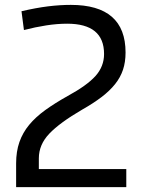

<svg xmlns="http://www.w3.org/2000/svg" viewBox="-20 -768 591 786"><path d="M46 -99Q46 -148 59.5 -186.5Q73 -225 99.5 -257Q126 -289 165.5 -317.5Q205 -346 257 -375Q336 -418 371 -457Q406 -496 406 -547Q406 -671 255 -671Q214 -671 169 -664Q124 -657 78 -645L68 -722Q128 -736 176.5 -742Q225 -748 270 -748Q494 -748 494 -553Q494 -514 483.5 -482.5Q473 -451 451 -423.5Q429 -396 395.5 -370.5Q362 -345 316 -319Q225 -266 182 -221Q139 -176 139 -120V-76H497V-2H46Z"/></svg>

Font: Encode Sans
Style: Regular
Weight: 400
Designer: Pablo Impallari, Andres Torresi
Foundry: Pablo Impallari, Andres Torresi
Version: Version 1.000; ttfautohint (v1.00) -l 8 -r 50 -G 200 -x 14 -